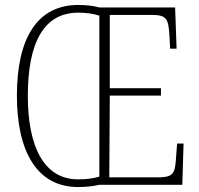

<svg xmlns="http://www.w3.org/2000/svg" viewBox="-20 -744 801 773"><path d="M294 9C324 9 355 6 380 0H714L719 -166H693L688 -99C684 -43 674 -30 615 -30H420L422 -359H628V-389H422V-684H588C649 -684 658 -671 662 -603L665 -548H691L685 -714H380C356 -721 325 -724 295 -724C131 -724 48 -592 48 -359C48 -134 129 9 294 9ZM294 -22C158 -22 92 -152 92 -358C92 -570 155 -693 295 -693C327 -693 356 -689 380 -681V-33C357 -26 332 -22 294 -22Z"/></svg>

Font: Noto Serif Hebrew Condensed ExtraLight
Style: Regular
Weight: 200
Width: 3
Designer: Monotype Design Team
Foundry: Monotype Imaging Inc.
Version: Version 2.004